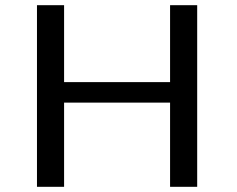

<svg xmlns="http://www.w3.org/2000/svg" viewBox="-20 -720 915 740"><path d="M122.5 0V-700H227V-403.5H635.5V-700H740V0H635.5V-324.5H227V0Z"/></svg>

Font: Trispace SemiExpanded
Style: Regular
Weight: 400
Width: 6
Designer: Tyler Finck
Foundry: Etcetera Type Company
Version: Version 1.210; ttfautohint (v1.8.3)